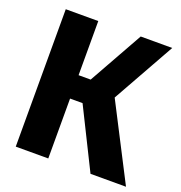

<svg xmlns="http://www.w3.org/2000/svg" viewBox="-126 -802 860 910"><g transform="rotate(20 304.0 -346.5)"><path d="M216 -302V0H52V-693H216V-420H277L430 -693H589L413 -379L608 0H429L279 -302Z"/></g></svg>

Font: Fira Mono
Style: Bold
Weight: 700
Monospace: yes
Designer: Carrois Corporate & Edenspiekermann AG
Foundry: Carrois Corporate GbR & Edenspiekermann AG
Version: Version 3.206